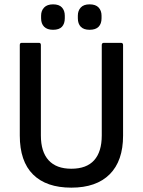

<svg xmlns="http://www.w3.org/2000/svg" viewBox="-20 -852 657 883"><path d="M308 11Q193 11 132 -49.5Q71 -110 71 -229V-645Q71 -655 80 -655H159Q168 -655 168 -645V-229Q168 -154 203.5 -115Q239 -76 308 -76Q378 -76 413 -115Q448 -154 448 -229V-645Q448 -655 458 -655H536Q546 -655 546 -645V-228Q546 -112 484.5 -50.5Q423 11 308 11ZM224 -715Q197 -715 183 -729Q169 -743 169 -768V-780Q169 -803 183 -817.5Q197 -832 224 -832Q252 -832 265 -817.5Q278 -803 278 -780V-768Q278 -743 265 -729Q252 -715 224 -715ZM392 -715Q365 -715 351.5 -729Q338 -743 338 -768V-780Q338 -803 351.5 -817.5Q365 -832 392 -832Q420 -832 433.5 -817.5Q447 -803 447 -780V-768Q447 -743 433.5 -729Q420 -715 392 -715Z"/></svg>

Font: Sofia Sans Semi Condensed SemiBold
Style: Regular
Weight: 600
Designer: Botio Nikoltchev, Ani Petrova
Foundry: lettersoup
Version: Version 4.100